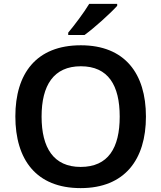

<svg xmlns="http://www.w3.org/2000/svg" viewBox="-20 -958 830 988"><path d="M583 -928V-938H439C412 -893 362 -827 331 -790V-778H415C464 -813 550 -891 583 -928ZM731 -358C731 -580 622 -725 396 -725C166 -725 59 -579 59 -359C59 -137 166 10 395 10C622 10 731 -137 731 -358ZM194 -358C194 -519 256 -617 396 -617C537 -617 596 -519 596 -358C596 -197 537 -99 395 -99C256 -99 194 -197 194 -358Z"/></svg>

Font: Noto Sans Ol Chiki SemiBold
Style: Regular
Weight: 600
Designer: Monotype Design Team, Lewis McGuffie
Foundry: Monotype Imaging Inc.
Version: Version 2.003